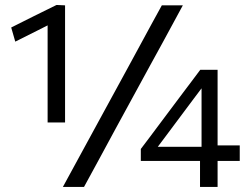

<svg xmlns="http://www.w3.org/2000/svg" viewBox="-20 -734 983 754"><path d="M40 -570.5 24 -626Q69.5 -649 113.8 -671Q158 -693 202 -714.5L200 -651Q164.5 -633 124.8 -613Q85 -593 40 -570.5ZM167 -253Q167 -290 167 -324.2Q167 -358.5 167 -400V-540Q167 -576.5 167 -612.2Q167 -648 167 -683.5L202 -714.5L235.5 -713Q235.5 -674.5 235.5 -634.2Q235.5 -594 235.5 -552V-400Q235.5 -358.5 235.5 -324.2Q235.5 -290 235.5 -253ZM227 0Q257 -55 285.8 -108Q314.5 -161 352 -229.5L487 -477Q512.5 -524 533.8 -563.2Q555 -602.5 574.8 -638.8Q594.5 -675 615.5 -713H698Q677.5 -675 657.8 -638.8Q638 -602.5 616.8 -563.2Q595.5 -524 569.5 -477L434.5 -229.5Q397.5 -161 368.8 -108Q340 -55 310 0ZM765.5 0Q765.5 -32 765.5 -60.2Q765.5 -88.5 765.5 -128L771.5 -139.5V-286Q771.5 -321 771.5 -356.5Q771.5 -392 771.5 -427.5L819.5 -451.5Q800 -425 780.8 -399.5Q761.5 -374 742 -348L658 -235.5Q640.5 -212 624.2 -190.2Q608 -168.5 591 -146L588.5 -157.5H784L794 -163Q822.5 -163 859 -163Q895.5 -163 921.5 -163V-102Q895.5 -102 859 -102Q822.5 -102 794 -102H533V-149Q546.5 -166.5 564.8 -191Q583 -215.5 602.2 -241Q621.5 -266.5 637 -287.5L698.5 -369.5Q715.5 -392 732.8 -415Q750 -438 766.5 -460H834.5Q834.5 -417.5 834.5 -377.5Q834.5 -337.5 834.5 -297.5V-128Q834.5 -88.5 834.5 -60.2Q834.5 -32 834.5 0Z"/></svg>

Font: Commissioner Thin
Style: Regular
Weight: 400
Version: Version 1.000